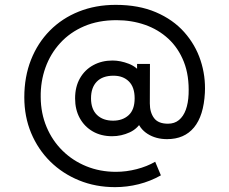

<svg xmlns="http://www.w3.org/2000/svg" viewBox="-20 -665 944 790"><path d="M453.5 105Q373.5 105 305.5 77.2Q237.5 49.5 187 -0.2Q136.5 -50 108.2 -117.5Q80 -185 80 -264.5Q80 -349 107.5 -418.8Q135 -488.5 185.2 -539.2Q235.5 -590 304.5 -617.5Q373.5 -645 456 -645Q550.5 -645 621.2 -614.8Q692 -584.5 738 -532.8Q784 -481 805.2 -416.5Q826.5 -352 823 -283Q818 -188.5 778.2 -140.5Q738.5 -92.5 667.5 -92.5Q621.5 -92.5 587.5 -114Q553.5 -135.5 542 -174.5L566 -172Q548.5 -136.5 513.8 -120.5Q479 -104.5 441.5 -104.5Q396 -104.5 361.8 -124.2Q327.5 -144 308.2 -179Q289 -214 289 -260Q289 -308 309 -343Q329 -378 364 -397Q399 -416 443 -416Q475.5 -416 510.2 -402.5Q545 -389 563.5 -358.5L544 -336.5V-402H597L596.5 -239.5Q596.5 -202.5 613.8 -179.2Q631 -156 671 -156Q698 -156 716.2 -171Q734.5 -186 744.5 -213.2Q754.5 -240.5 756 -277.5Q759 -353.5 736.5 -410.5Q714 -467.5 672.5 -505.8Q631 -544 576.2 -563Q521.5 -582 459.5 -582Q384.5 -582 326.2 -557Q268 -532 227.8 -488Q187.5 -444 167 -386.8Q146.5 -329.5 147.5 -265Q148 -198.5 171.8 -142.2Q195.5 -86 237.5 -44.8Q279.5 -3.5 335.5 19.2Q391.5 42 457 42Q499.5 42 542.2 31Q585 20 618.5 0.5L642 56.5Q598.5 81 550.5 93Q502.5 105 453.5 105ZM445.5 -168.5Q484.5 -168.5 509.2 -191Q534 -213.5 534 -260.5Q534 -306.5 510.2 -330Q486.5 -353.5 447 -353.5Q402 -353.5 378.2 -329Q354.5 -304.5 354.5 -260.5Q354.5 -216 379 -192.2Q403.5 -168.5 445.5 -168.5Z"/></svg>

Font: Manrope ExtraLight
Style: Regular
Weight: 400
Version: Version 4.504